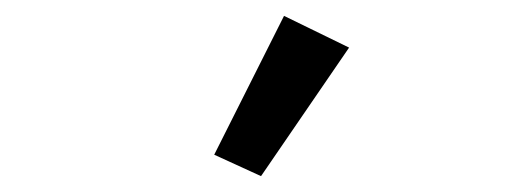

<svg xmlns="http://www.w3.org/2000/svg" viewBox="-20 -806 640 242"><path d="M309 -584 250 -611 338 -786 420 -746Z"/></svg>

Font: IBM Plex Sans Hebrew Text
Style: Regular
Weight: 450
Designer: Mike Abbink, Paul van der Laan, Pieter van Rosmalen, Yanek Iontef
Foundry: Bold Monday
Version: Version 1.2